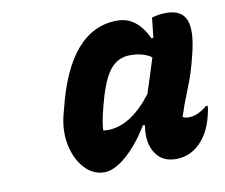

<svg xmlns="http://www.w3.org/2000/svg" viewBox="-59 -832 719 613"><g transform="rotate(-10 300.0 -525.0)"><path d="M233 -290Q197 -290 170 -319Q143 -348 133 -394Q123 -440 135 -490L141 -513Q202 -760 357 -760Q420 -760 455 -685L461 -686Q465 -722 468 -750Q490 -757 515 -757Q565 -757 579 -721Q593 -685 573 -608Q560 -554 541 -507.5Q522 -461 509 -421Q517 -416 528 -416Q558 -416 588 -442H594Q594 -435 592.5 -427.5Q591 -420 588 -408Q575 -356 544 -325Q511 -292 465 -292Q421 -292 399 -326Q377 -360 386 -415L380 -417Q344 -358 304.5 -324Q265 -290 233 -290ZM252 -422Q256 -422 259.5 -421.5Q263 -421 267 -421Q341 -421 411 -512Q420 -540 429 -567.5Q438 -595 447 -625Q421 -644 378 -644Q339 -644 314 -614Q289 -584 270 -513L266 -498Q253 -451 252 -422Z"/></g></svg>

Font: Recursive Sn Csl St XBd
Style: Italic
Weight: 800
Italic angle: -15°
Version: Version 1.079;hotconv 1.0.112;makeotfexe 2.5.65598; ttfautoh